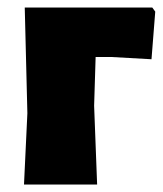

<svg xmlns="http://www.w3.org/2000/svg" viewBox="-20 -492 434 512"><path d="M44 0 53 -190 46 -472H386L394 -461L384 -334L277 -340H235L231 -210L239 0Z"/></svg>

Font: Alegreya Sans SC Black
Style: Regular
Weight: 900
Designer: Juan Pablo del Peral
Foundry: Huerta Tipografica
Version: Version 2.007